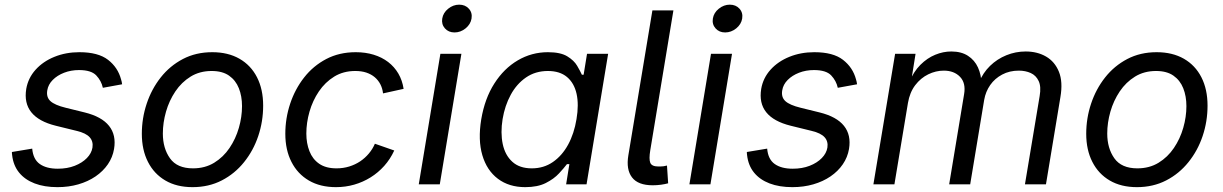

<svg xmlns="http://www.w3.org/2000/svg" viewBox="-20 -771 5117 803"><path d="M220.2 11.7Q165.5 11.7 124.8 -3.9Q84 -19.5 59.8 -49.3Q35.6 -79.1 30.8 -122.1Q30.3 -125.5 30 -128.7Q29.8 -131.8 29.8 -135.3L114.7 -149.4Q118.7 -104.5 146.5 -85Q174.3 -65.4 221.7 -65.4Q261.2 -65.4 292.5 -77.6Q323.7 -89.8 343.3 -109.9Q362.8 -129.9 366.7 -153.8Q370.6 -179.7 355 -197Q339.4 -214.4 300.8 -223.6L213.4 -245.1Q142.1 -262.7 111.1 -301.3Q80.1 -339.8 89.8 -399.4Q97.7 -444.8 128.9 -479.5Q160.2 -514.2 207.8 -533.4Q255.4 -552.7 312 -552.7Q390.6 -552.7 431.9 -520.8Q473.1 -488.8 486.3 -439Q487.8 -434.1 489 -429Q490.2 -423.8 490.7 -418.5L410.2 -403.8Q403.8 -433.1 382.6 -455.6Q361.3 -478 310.5 -478Q276.9 -478 248 -466.8Q219.2 -455.6 200.4 -436.5Q181.6 -417.5 177.7 -393.1Q172.9 -364.7 190.9 -348.1Q209 -331.5 254.9 -320.3L334 -300.8Q405.3 -283.2 436 -244.6Q466.8 -206.1 457 -147.9Q451.2 -113.3 431.2 -84Q411.1 -54.7 379.6 -33.2Q348.1 -11.7 307.6 0Q267.1 11.7 220.2 11.7Z M785.2 11.7Q719.2 11.7 671.9 -15.9Q624.5 -43.5 598.9 -93.8Q573.2 -144 573.2 -211.4Q573.2 -276.4 593.5 -337.4Q613.8 -398.4 652.1 -447Q690.4 -495.6 744.9 -524.2Q799.3 -552.7 867.7 -552.7Q933.6 -552.7 981.4 -525.4Q1029.3 -498 1054.9 -447.8Q1080.6 -397.5 1080.6 -329.1Q1080.6 -263.2 1060.1 -202.1Q1039.6 -141.1 1000.7 -92.8Q961.9 -44.4 907.5 -16.4Q853 11.7 785.2 11.7ZM787.1 -66.9Q837.4 -66.9 875.7 -90.3Q914.1 -113.8 939.9 -152.1Q965.8 -190.4 979 -236.3Q992.2 -282.2 992.2 -327.1Q992.2 -368.7 979 -401.9Q965.8 -435.1 938 -454.6Q910.2 -474.1 865.2 -474.1Q815.4 -474.1 777.3 -450.7Q739.3 -427.2 713.4 -388.7Q687.5 -350.1 674.3 -304Q661.1 -257.8 661.1 -212.4Q661.1 -150.9 690.9 -108.9Q720.7 -66.9 787.1 -66.9Z M1385.3 11.7Q1319.3 11.7 1272 -15.9Q1224.6 -43.5 1199 -93.8Q1173.3 -144 1173.3 -211.4Q1173.3 -276.4 1193.6 -337.4Q1213.9 -398.4 1252 -447Q1290 -495.6 1344.5 -524.2Q1398.9 -552.7 1467.8 -552.7Q1508.3 -552.7 1542.7 -542.2Q1577.1 -531.7 1603.3 -511.7Q1629.4 -491.7 1646 -463.4Q1662.6 -435.1 1668 -399.4L1582 -380.4Q1579.6 -401.4 1570.8 -418.5Q1562 -435.5 1547.4 -448Q1532.7 -460.4 1512.5 -467.3Q1492.2 -474.1 1465.8 -474.1Q1416 -474.1 1377.9 -450.7Q1339.8 -427.2 1313.7 -388.7Q1287.6 -350.1 1274.4 -304Q1261.2 -257.8 1261.2 -212.4Q1261.2 -171.9 1274.2 -138.7Q1287.1 -105.5 1314.9 -86.2Q1342.8 -66.9 1387.2 -66.9Q1415.5 -66.9 1440.7 -74.7Q1465.8 -82.5 1486.6 -96.4Q1507.3 -110.4 1522.9 -129.2Q1538.6 -147.9 1547.9 -169.9L1628.9 -141.6Q1612.3 -105.5 1586.9 -77.1Q1561.5 -48.8 1529.8 -29.1Q1498 -9.3 1461.4 1.2Q1424.8 11.7 1385.3 11.7Z M1731.4 0 1821.8 -545.9H1909.7L1819.3 0ZM1880.9 -635.3Q1856 -635.3 1840.8 -652.3Q1825.7 -669.4 1829.6 -693.4Q1833.5 -717.8 1854.5 -734.6Q1875.5 -751.5 1900.4 -751.5Q1925.8 -751.5 1940.9 -734.6Q1956.1 -717.8 1952.1 -693.4Q1948.2 -669.4 1927.2 -652.3Q1906.2 -635.3 1880.9 -635.3Z M2176.8 11.7Q2108.9 11.7 2062.5 -23.2Q2016.1 -58.1 1997.3 -121.8Q1978.5 -185.5 1992.7 -272Q2007.3 -358.9 2047.4 -421.6Q2087.4 -484.4 2145.5 -518.6Q2203.6 -552.7 2271.5 -552.7Q2324.2 -552.7 2352.5 -535.4Q2380.9 -518.1 2393.8 -495.8Q2406.7 -473.6 2413.6 -458.5H2420.9L2435.1 -545.9H2523.4L2433.1 0H2347.7L2361.3 -84.5H2351.1Q2338.9 -68.4 2317.9 -45.7Q2296.9 -22.9 2262.7 -5.6Q2228.5 11.7 2176.8 11.7ZM2204.1 -66.9Q2253.9 -66.9 2292.2 -93.3Q2330.6 -119.6 2356 -166Q2381.3 -212.4 2391.1 -272.9Q2401.4 -333.5 2391.4 -378.7Q2381.3 -423.8 2351.3 -449Q2321.3 -474.1 2271.5 -474.1Q2219.2 -474.1 2179.9 -447Q2140.6 -419.9 2116 -374.5Q2091.3 -329.1 2082 -272.9Q2072.8 -215.8 2082.5 -168.9Q2092.3 -122.1 2122.6 -94.5Q2152.8 -66.9 2204.1 -66.9Z M2710 3.9Q2648.4 3.9 2623.3 -29.1Q2598.1 -62 2607.9 -121.1L2708.5 -727.5H2796.4L2699.7 -143.1Q2693.4 -105.5 2699.7 -90.1Q2706.1 -74.7 2733.4 -74.7Q2747.6 -74.7 2755.4 -75.7Q2763.2 -76.7 2769.5 -78.6L2774.4 -4.4Q2762.2 -1 2744.9 1.5Q2727.5 3.9 2710 3.9Z M2863.3 0 2953.6 -545.9H3041.5L2951.2 0ZM3012.7 -635.3Q2987.8 -635.3 2972.7 -652.3Q2957.5 -669.4 2961.4 -693.4Q2965.3 -717.8 2986.3 -734.6Q3007.3 -751.5 3032.2 -751.5Q3057.6 -751.5 3072.8 -734.6Q3087.9 -717.8 3084 -693.4Q3080.1 -669.4 3059.1 -652.3Q3038.1 -635.3 3012.7 -635.3Z M3293.9 11.7Q3239.3 11.7 3198.5 -3.9Q3157.7 -19.5 3133.5 -49.3Q3109.4 -79.1 3104.5 -122.1Q3104 -125.5 3103.8 -128.7Q3103.5 -131.8 3103.5 -135.3L3188.5 -149.4Q3192.4 -104.5 3220.2 -85Q3248 -65.4 3295.4 -65.4Q3335 -65.4 3366.2 -77.6Q3397.5 -89.8 3417 -109.9Q3436.5 -129.9 3440.4 -153.8Q3444.3 -179.7 3428.7 -197Q3413.1 -214.4 3374.5 -223.6L3287.1 -245.1Q3215.8 -262.7 3184.8 -301.3Q3153.8 -339.8 3163.6 -399.4Q3171.4 -444.8 3202.6 -479.5Q3233.9 -514.2 3281.5 -533.4Q3329.1 -552.7 3385.7 -552.7Q3464.4 -552.7 3505.6 -520.8Q3546.9 -488.8 3560.1 -439Q3561.5 -434.1 3562.7 -429Q3564 -423.8 3564.5 -418.5L3483.9 -403.8Q3477.5 -433.1 3456.3 -455.6Q3435.1 -478 3384.3 -478Q3350.6 -478 3321.8 -466.8Q3293 -455.6 3274.2 -436.5Q3255.4 -417.5 3251.5 -393.1Q3246.6 -364.7 3264.6 -348.1Q3282.7 -331.5 3328.6 -320.3L3407.7 -300.8Q3479 -283.2 3509.8 -244.6Q3540.5 -206.1 3530.8 -147.9Q3524.9 -113.3 3504.9 -84Q3484.9 -54.7 3453.4 -33.2Q3421.9 -11.7 3381.3 0Q3340.8 11.7 3293.9 11.7Z M3632.8 0 3723.6 -545.9H3809.1L3789.6 -423.8L3782.2 -426.3Q3800.8 -471.2 3829.3 -499.8Q3857.9 -528.3 3891.4 -542Q3924.8 -555.7 3958.5 -555.7Q4000.5 -555.7 4028.3 -537.6Q4056.2 -519.5 4070.1 -489Q4084 -458.5 4085 -419.9L4074.2 -425.8Q4090.8 -466.3 4120.6 -495.4Q4150.4 -524.4 4189 -540Q4227.5 -555.7 4269.5 -555.7Q4318.4 -555.7 4355 -534.4Q4391.6 -513.2 4408.7 -470.9Q4425.8 -428.7 4415 -365.2L4354.5 0H4266.6L4328.1 -369.1Q4335 -408.7 4324 -432.1Q4313 -455.6 4290.8 -465.6Q4268.6 -475.6 4241.2 -475.6Q4202.1 -475.6 4171.4 -459.2Q4140.6 -442.9 4121.3 -415.3Q4102.1 -387.7 4096.2 -353.5L4037.6 0H3949.7L4012.2 -377.4Q4020 -423.8 3995.1 -449.7Q3970.2 -475.6 3927.2 -475.6Q3894 -475.6 3862.3 -460.2Q3830.6 -444.8 3807.6 -414.6Q3784.7 -384.3 3777.3 -340.3L3720.7 0Z M4734.9 11.7Q4668.9 11.7 4621.6 -15.9Q4574.2 -43.5 4548.6 -93.8Q4522.9 -144 4522.9 -211.4Q4522.9 -276.4 4543.2 -337.4Q4563.5 -398.4 4601.8 -447Q4640.1 -495.6 4694.6 -524.2Q4749 -552.7 4817.4 -552.7Q4883.3 -552.7 4931.2 -525.4Q4979 -498 5004.6 -447.8Q5030.3 -397.5 5030.3 -329.1Q5030.3 -263.2 5009.8 -202.1Q4989.3 -141.1 4950.4 -92.8Q4911.6 -44.4 4857.2 -16.4Q4802.7 11.7 4734.9 11.7ZM4736.8 -66.9Q4787.1 -66.9 4825.4 -90.3Q4863.8 -113.8 4889.6 -152.1Q4915.5 -190.4 4928.7 -236.3Q4941.9 -282.2 4941.9 -327.1Q4941.9 -368.7 4928.7 -401.9Q4915.5 -435.1 4887.7 -454.6Q4859.9 -474.1 4814.9 -474.1Q4765.1 -474.1 4727.1 -450.7Q4689 -427.2 4663.1 -388.7Q4637.2 -350.1 4624 -304Q4610.8 -257.8 4610.8 -212.4Q4610.8 -150.9 4640.6 -108.9Q4670.4 -66.9 4736.8 -66.9Z"/></svg>

Font: Adwaita Sans
Style: Italic
Weight: 400
Italic angle: -9.39999°
Designer: Rasmus Andersson
Foundry: rsms
Version: Version 4.001;git-9221beed3